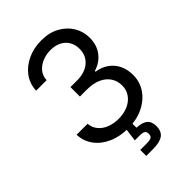

<svg xmlns="http://www.w3.org/2000/svg" viewBox="-270 -846 1159 1159"><g transform="rotate(-45 309.0 -266.5)"><path d="M310.1 9.8Q238.8 9.8 183.6 -14.6Q128.4 -39.1 95.9 -82.5Q63.5 -126 61 -183.6H154.8Q157.7 -148.9 178.5 -123.8Q199.2 -98.6 233.2 -85.2Q267.1 -71.8 308.6 -71.8Q354.5 -71.8 389.9 -87.6Q425.3 -103.5 445.8 -132.3Q466.3 -161.1 466.3 -198.7Q466.3 -238.3 446.5 -268.3Q426.8 -298.3 389.2 -315.4Q351.6 -332.5 297.4 -332.5H238.3V-413.1H297.4Q339.8 -413.1 372.3 -428.5Q404.8 -443.8 422.9 -471.7Q440.9 -499.5 440.9 -537.1Q440.9 -573.2 425 -600.1Q409.2 -627 379.9 -641.8Q350.6 -656.7 311 -656.7Q273.9 -656.7 241.5 -643.3Q209 -629.9 188.2 -605Q167.5 -580.1 166 -544.4H76.7Q78.6 -601.6 110.8 -645Q143.1 -688.5 196 -712.9Q249 -737.3 313 -737.3Q380.9 -737.3 429.9 -710Q479 -682.6 505.4 -638.2Q531.7 -593.8 531.7 -542Q531.7 -480.5 499.3 -437.5Q466.8 -394.5 411.1 -377.9V-372.1Q457.5 -364.7 490.5 -340.8Q523.4 -316.9 540.8 -280.3Q558.1 -243.7 558.1 -197.8Q558.1 -138.2 525.9 -91.3Q493.7 -44.4 437.5 -17.3Q381.3 9.8 310.1 9.8ZM268.1 204.1V152.8H325.7Q352.5 152.8 363 145.8Q373.5 138.7 373.5 120.6Q373.5 102.5 363 95.7Q352.5 88.9 325.7 88.9H285.6L300.3 -23.4H346.7V0V42Q394.5 43.9 416.7 62.7Q439 81.5 439 121.1Q439 164.1 411.9 184.1Q384.8 204.1 326.2 204.1Z"/></g></svg>

Font: Adwaita Sans
Style: Regular
Weight: 400
Designer: Rasmus Andersson
Foundry: rsms
Version: Version 4.001;git-9221beed3